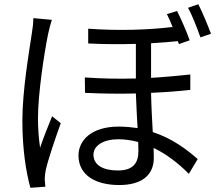

<svg xmlns="http://www.w3.org/2000/svg" viewBox="-20 -838 1040 910"><path d="M226 -744 138 -752C138 -730 135 -704 131 -681C119 -598 86 -412 86 -265C86 -129 104 -20 124 52L195 47C194 36 193 21 192 12C192 0 194 -19 197 -33C208 -82 243 -185 268 -254L227 -287C210 -246 185 -183 170 -138C163 -187 160 -230 160 -279C160 -391 189 -584 208 -677C212 -695 220 -727 226 -744ZM920 -818 871 -801C892 -764 914 -705 930 -661L980 -678C965 -718 939 -781 920 -818ZM635 -165 636 -123C636 -70 616 -30 538 -30C468 -30 423 -56 423 -105C423 -148 470 -178 541 -178C572 -178 604 -173 635 -165ZM819 -786 771 -771C780 -754 789 -733 798 -710C689 -697 547 -691 398 -702V-632C477 -628 553 -628 624 -630V-466C546 -464 464 -465 382 -471L383 -398C463 -394 546 -393 624 -395C626 -342 629 -282 632 -231C604 -235 574 -238 543 -238C411 -238 352 -171 352 -101C352 -7 434 39 545 39C652 39 709 -8 709 -90L708 -137C768 -108 825 -65 875 -14L917 -84C867 -128 797 -182 704 -212C701 -270 697 -335 696 -398C766 -401 829 -406 882 -412V-485C826 -479 763 -473 696 -469V-633C743 -636 785 -639 823 -643L828 -629L879 -647C865 -687 838 -749 819 -786Z"/></svg>

Font: Noto Sans CJK HK
Style: Regular
Weight: 400
Designer: Ryoko NISHIZUKA 西塚涼子 (kana, bopomofo & ideographs); Paul D. Hunt (Latin, Greek & Cyrillic); Sandoll Communications 산돌커뮤니
Foundry: Adobe
Version: Version 2.004;hotconv 1.0.118;makeotfexe 2.5.65603